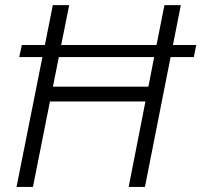

<svg xmlns="http://www.w3.org/2000/svg" viewBox="-20 -740 797 760"><path d="M147.9 -514.2H56.2L66.4 -562H157.7L189 -719.7H253.9L222.2 -562H599.6L630.9 -719.7H695.8L664.6 -562H756.8L747.1 -514.2H655.3L553.7 0H489.3L555.7 -338.4H177.7L110.4 0H45.4ZM567.4 -397 590.3 -514.2H212.9L189.5 -397Z"/></svg>

Font: Reddit Sans Fudge Light Italic
Style: Regular
Weight: 300
Italic angle: -11.25°
Designer: Stephen Hutchings
Version: Version 1.013